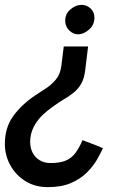

<svg xmlns="http://www.w3.org/2000/svg" viewBox="-27 -564 483 789"><path d="M323 -274Q319 -242 307 -220.5Q295 -199 276.5 -184Q258 -169 235 -155.5Q212 -142 188 -124Q142 -92 119.5 -56.5Q97 -21 97 19Q97 44 107 63.5Q117 83 136 94.5Q155 106 181 106Q219 106 243 96Q267 86 283 64.5Q299 43 312 12Q333 20 354.5 28Q376 36 396 45Q387 65 371.5 92Q356 119 330 145Q304 171 265 188Q226 205 169 205Q118 205 78.5 181Q39 157 16 116Q-7 75 -7 27Q-7 -38 26 -85Q59 -132 116 -171Q135 -184 159 -199Q183 -214 202 -236.5Q221 -259 225 -293L235 -373H335ZM308 -544Q329 -544 345 -529.5Q361 -515 361 -491Q361 -462 339 -442.5Q317 -423 293 -423Q274 -423 257.5 -439Q241 -455 241 -479Q241 -508 263 -526Q285 -544 308 -544Z"/></svg>

Font: Josefin Sans Thin SemiBold
Style: Italic
Weight: 600
Italic angle: -7°
Version: Version 2.000